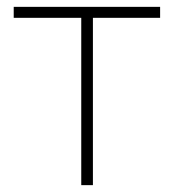

<svg xmlns="http://www.w3.org/2000/svg" viewBox="-20 -540 507 560"><path d="M217 0V-488H20V-520H447V-488H251V0Z"/></svg>

Font: Raleway ExtraLight
Style: Regular
Weight: 200
Designer: Matt McInerney, Pablo Impallari, Rodrigo Fuenzalida
Foundry: Matt McInerney, Pablo Impallari, Rodrigo Fuenzalida
Version: Version 4.026